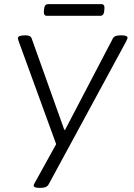

<svg xmlns="http://www.w3.org/2000/svg" viewBox="-20 -695 646 923"><path d="M167 208Q142 208 142 197Q142 191 151 177L250 -2L70 -496Q69 -499 67.5 -503.5Q66 -508 66 -511Q66 -525 99 -525H104Q127 -525 132 -511L289 -71H293L523 -511Q530 -525 558 -525H566Q593 -525 593 -513Q593 -510 590.5 -504.5Q588 -499 586 -495L214 191Q205 208 178 208ZM205 -619Q189 -619 191 -642L192 -652Q194 -675 211 -675H468Q484 -675 482 -652L481 -642Q479 -619 462 -619Z"/></svg>

Font: Asap Expanded Expanded Light
Style: Italic
Weight: 300
Width: 7
Italic angle: -6°
Designer: Pablo Cosgaya
Foundry: Omnibus-Type
Version: Version 3.001; ttfautohint (v1.8.4.7-5d5b)